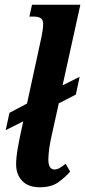

<svg xmlns="http://www.w3.org/2000/svg" viewBox="-20 -780 359 810"><path d="M148 10Q99 10 73.5 -17Q48 -44 48 -87Q48 -115 55 -155.5Q62 -196 75 -254L78 -268L72 -265L4 -231L20 -304L88 -340L94 -343L155 -624Q158 -638 160 -652.5Q162 -667 162 -679Q162 -697 151.5 -703.5Q141 -710 122 -710H104L115 -760H319L244 -420L316 -456L300 -381L228 -344L199 -213Q192 -184 188 -155.5Q184 -127 184 -107Q184 -65 210 -65Q221 -65 232 -71.5Q243 -78 257 -89L276 -56Q256 -33 226.5 -11.5Q197 10 148 10Z"/></svg>

Font: Noto Serif ExtraCondensed
Style: Bold Italic
Weight: 700
Width: 2
Italic angle: -12°
Designer: Monotype Design Team
Foundry: Monotype Imaging Inc.
Version: Version 2.013; ttfautohint (v1.8.4.7-5d5b)